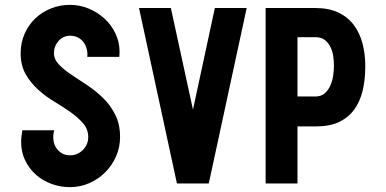

<svg xmlns="http://www.w3.org/2000/svg" viewBox="-20 -755 1588 790"><path d="M268 -735Q308 -735 344.5 -720Q381 -705 409.5 -679Q438 -653 455 -617.5Q472 -582 472 -541L471 -521H339Q341 -537 337 -553Q333 -569 324 -581Q315 -593 301 -600.5Q287 -608 269 -608Q240 -608 221 -586.5Q202 -565 202 -537Q202 -511 222 -490Q242 -469 272.5 -448.5Q303 -428 338 -405Q373 -382 403.5 -352.5Q434 -323 454 -283.5Q474 -244 474 -191Q474 -149 457.5 -111.5Q441 -74 413 -46Q385 -18 347.5 -1.5Q310 15 268 15Q228 15 191.5 1.5Q155 -12 127.5 -36.5Q100 -61 83.5 -95Q67 -129 67 -171Q67 -183 68.5 -195Q70 -207 72 -219H203Q198 -201 199.5 -182.5Q201 -164 209.5 -149.5Q218 -135 232.5 -125.5Q247 -116 268 -116Q299 -116 321 -138Q343 -160 343 -191Q343 -223 322.5 -247Q302 -271 271 -293Q240 -315 204 -336.5Q168 -358 137 -386Q106 -414 85.5 -450Q65 -486 65 -536Q65 -579 81 -615.5Q97 -652 124.5 -678.5Q152 -705 189 -720Q226 -735 268 -735Z M552 -722H683L774 -304L864 -722H995L839 0H708Z M1278 -722Q1333 -722 1372 -703.5Q1411 -685 1435.5 -652.5Q1460 -620 1471.5 -576.5Q1483 -533 1483 -483Q1483 -427 1472 -381.5Q1461 -336 1437 -303.5Q1413 -271 1375 -253Q1337 -235 1282 -235H1204V0H1073V-722ZM1204 -358H1278Q1301 -358 1316 -371Q1331 -384 1339.5 -403.5Q1348 -423 1351 -445Q1354 -467 1354 -485Q1354 -504 1351 -524.5Q1348 -545 1339.5 -562Q1331 -579 1316.5 -590.5Q1302 -602 1278 -602H1204Z"/></svg>

Font: PostBus
Style: Regular
Weight: 400
Designer: Peter Wiegel
Version: Version 1.001